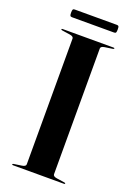

<svg xmlns="http://www.w3.org/2000/svg" viewBox="-154 -867 647 927"><g transform="rotate(20 170.0 -404.0)"><path d="M240 -27Q240 -16 259.5 -13L300 -7Q306 -6 306 -3Q306 0 301 0H39Q34 0 34 -3Q34 -6 40 -7L80.5 -13Q100 -16 100 -27V-673Q100 -684 80.5 -687L40 -693Q34 -694 34 -697Q34 -700 39 -700H301Q306 -700 306 -697Q306 -694 300 -693L259.5 -687Q240 -684 240 -673ZM50.5 -788.5Q50.5 -800.5 52.8 -804.5Q55 -808.5 62 -808.5H278.5Q285.5 -808.5 287.8 -805Q290 -801.5 290 -789Q290 -777 287.8 -773Q285.5 -769 278.5 -769H62Q55 -769 52.8 -773Q50.5 -777 50.5 -788.5Z"/></g></svg>

Font: Fraunces 144pt SemiBold
Style: Regular
Weight: 600
Version: Version 1.000;[0bf87f6ff]